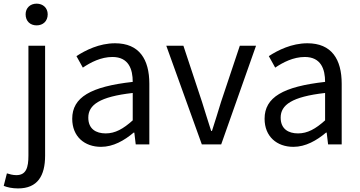

<svg xmlns="http://www.w3.org/2000/svg" viewBox="-64 -795 1981 1057"><path d="M35.3 242.3C142.8 242.3 184.3 172.8 184.3 62V-543.4H92.5V61.9C92.5 127.6 80 169.2 26 169.2C6.7 169.2 -12.2 163.8 -26 159.4L-43.5 228.2C-25 236 2.8 242.3 35.3 242.3ZM137.6 -655.3C172.8 -655.3 198.6 -678.5 198.6 -716.2C198.6 -751.1 172.8 -774.9 137.6 -774.9C102.2 -774.9 77 -751.1 77 -716.2C77 -678.5 102.2 -655.3 137.6 -655.3Z M492.2 13.4C559.5 13.4 620.4 -21.7 671.7 -64.9H675.5L683.2 0H758.1V-334C758.1 -468.7 702.5 -556.8 569.5 -556.8C482.4 -556.8 406.2 -518.2 356.9 -486L392 -422.7C435 -451.7 491.8 -481.3 555 -481.3C644.2 -481.3 666.9 -414 666.7 -344.2C435.5 -318.4 333.6 -259.5 333.6 -141.3C333.6 -43.3 401.2 13.4 492.2 13.4ZM517.8 -60.6C464.4 -60.6 422.1 -85.1 422.1 -147.4C422.1 -217.3 483.7 -262.5 666.7 -283.2V-132.4C614.4 -85.5 570.3 -60.6 517.8 -60.6Z M1047.1 0H1153.7L1345.6 -543.4H1256.3L1152.8 -233.8C1137 -180.9 1119.3 -125.5 1102.9 -74.1H1098.5C1081.6 -125.5 1065 -180.9 1048.2 -233.8L945.6 -543.4H851.4Z M1551.2 13.4C1618.5 13.4 1679.4 -21.7 1730.7 -64.9H1734.5L1742.2 0H1817.1V-334C1817.1 -468.7 1761.5 -556.8 1628.5 -556.8C1541.4 -556.8 1465.2 -518.2 1415.9 -486L1451 -422.7C1494 -451.7 1550.8 -481.3 1614 -481.3C1703.2 -481.3 1725.9 -414 1725.7 -344.2C1494.5 -318.4 1392.6 -259.5 1392.6 -141.3C1392.6 -43.3 1460.2 13.4 1551.2 13.4ZM1576.8 -60.6C1523.4 -60.6 1481.1 -85.1 1481.1 -147.4C1481.1 -217.3 1542.7 -262.5 1725.7 -283.2V-132.4C1673.4 -85.5 1629.3 -60.6 1576.8 -60.6Z"/></svg>

Font: Source Han Sans JP VF
Style: Regular
Weight: 250
Designer: Ryoko NISHIZUKA 西塚涼子 (kana, bopomofo & ideographs); Paul D. Hunt (Latin, Greek & Cyrillic); Sandoll Communications 산돌커뮤니
Foundry: Adobe
Version: Version 2.004;hotconv 1.0.118;makeotfexe 2.5.65603